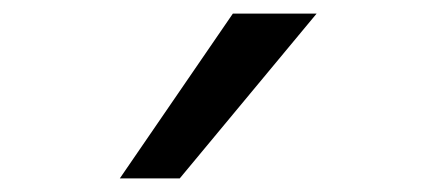

<svg xmlns="http://www.w3.org/2000/svg" viewBox="-20 -800 640 282"><path d="M445 -780 244 -538H156L322 -780Z"/></svg>

Font: CommitMono
Style: 450Regular
Weight: 450
Designer: Eigil Nikolajsen
Foundry: Eigil Nikolajsen
Version: Version 1.002